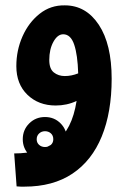

<svg xmlns="http://www.w3.org/2000/svg" viewBox="-20 -404 480 717"><path d="M71 293Q65 293 57.5 293Q50 293 42 292L33 169Q128 169 188.5 125.5Q249 82 266 -27Q230 -10 188 -10Q124 -10 82.5 -50Q41 -90 41 -157Q41 -216 64 -268Q87 -320 128 -352.5Q169 -385 222 -384Q301 -384 349 -311.5Q397 -239 397 -110Q397 15 360 105.5Q323 196 250.5 244.5Q178 293 71 293ZM164 -180Q164 -147 181 -133.5Q198 -120 222 -120Q247 -120 272 -130Q270 -199 257 -237.5Q244 -276 216 -276Q195 -276 179.5 -248Q164 -220 164 -180ZM148 199Q113 199 89 174.5Q65 150 65 116Q65 81 89 57Q113 33 148 33Q183 33 206.5 57Q230 81 230 116Q230 150 206.5 174.5Q183 199 148 199ZM148 145Q161 145 170 137Q179 129 179 116Q179 102 170 94Q161 86 148 86Q135 86 126 94.5Q117 103 117 116Q117 129 126 137Q135 145 148 145Z"/></svg>

Font: Noto Sans Arabic ExtCond
Style: Bold
Weight: 700
Width: 2
Designer: Monotype Design Team, Nadine Chahine, Nizar Qandah and Khaled Hosny
Foundry: Monotype Imaging Inc.
Version: Version 2.012; ttfautohint (v1.8.4.7-5d5b)